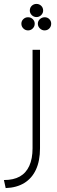

<svg xmlns="http://www.w3.org/2000/svg" viewBox="-20 -705 292 979"><path d="M0 213Q49 213 81 195Q113 177 129.5 140.5Q146 104 146 51V-451H184V51Q184 115 163.5 159.5Q143 204 104 228Q65 252 9 254ZM166 -685Q180 -685 190 -675.5Q200 -666 200 -651Q200 -638 190 -628Q180 -618 166 -618Q152 -618 142 -628Q132 -638 132 -651Q132 -666 142 -675.5Q152 -685 166 -685ZM208 -617Q222 -617 231.5 -607.5Q241 -598 241 -584Q241 -570 231.5 -560Q222 -550 207 -550Q194 -550 183.5 -560Q173 -570 173 -584Q173 -598 183.5 -607.5Q194 -617 208 -617ZM123 -617Q137 -617 147 -607.5Q157 -598 157 -584Q157 -570 147 -560Q137 -550 123 -550Q109 -550 99 -560Q89 -570 89 -584Q89 -598 99 -607.5Q109 -617 123 -617Z"/></svg>

Font: Alexandria ExtraLight
Style: Regular
Weight: 250
Designer: Mohamed Gaber
Foundry: Kief Type Foundry
Version: Version 5.100